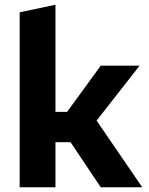

<svg xmlns="http://www.w3.org/2000/svg" viewBox="-20 -790 628 810"><path d="M63 0V-738L214 -770V-318H263L405 -513H569L316 -190H214V0ZM405 0 271 -200 363 -317 580 0Z"/></svg>

Font: REM SemiBold
Style: Regular
Weight: 600
Designer: Octavio Pardo
Foundry: Ashler Design
Version: Version 1.005;gftools[0.9.28]